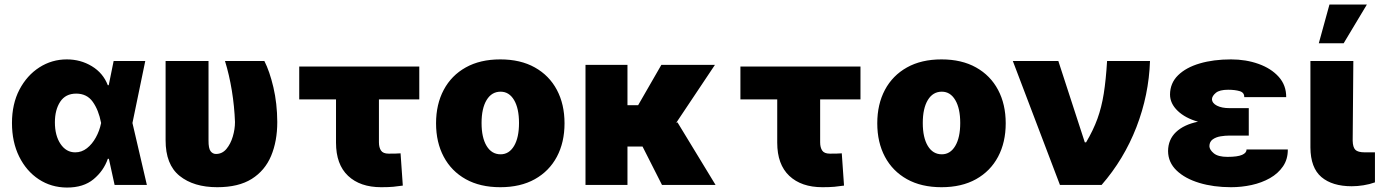

<svg xmlns="http://www.w3.org/2000/svg" viewBox="-20 -814 6077 845"><path d="M274.1 11.4Q205.3 11 150.6 -25Q95.9 -61.1 64.3 -125Q32.7 -188.9 32.7 -272.7Q32.7 -356.5 65.5 -419.4Q98.4 -482.2 153.2 -517.4Q208.1 -552.6 274.1 -552.6Q334.9 -552.6 384.4 -522.5Q433.9 -492.5 454.5 -438.9H458.5L480.1 -545.5H619.3L562.9 -272.7L626.4 0H484.4L459.2 -115.1H454.5Q436.4 -62.5 391.9 -25.4Q347.3 11.7 274.1 11.4ZM425.1 -272.7 424.7 -274.1Q414.1 -329.5 388.3 -365.8Q362.6 -402 315.3 -402Q268.5 -402 245 -366.3Q221.6 -330.6 221.6 -275.6Q221.6 -217.3 246.4 -180.4Q271.3 -143.5 311.1 -143.5Q339.5 -143.5 362.6 -161.6Q385.7 -179.7 401.8 -209Q418 -238.3 424.7 -271.3Z M708.8 -545.5H897.7V-196Q897.4 -160.9 906.8 -148.6Q916.2 -136.4 930.4 -136.4Q958.1 -136.4 976.6 -158.6Q995 -180.8 1004.6 -213.2Q1014.2 -245.7 1014.2 -277Q1011.7 -345.2 1000.4 -415Q989 -484.7 970.2 -545.5H1143.5Q1166.5 -500.7 1183.2 -429.9Q1199.9 -359 1200.3 -277Q1200.3 -192.5 1173.1 -127.8Q1146 -63.2 1087.9 -26.6Q1029.8 9.9 936.1 9.9Q832.4 9.9 770.4 -40Q708.5 -89.8 708.8 -197.4Z M1825.3 -521.3V-376.4H1647.7V-187.5Q1647.7 -165.1 1656.8 -151.5Q1665.8 -137.8 1690.3 -137.8Q1709.5 -137.8 1718.8 -138Q1728 -138.1 1742.9 -139.2L1752.8 2.8Q1731.5 6 1710.6 8Q1689.6 9.9 1657.7 9.9Q1565 9.9 1511.9 -40.1Q1458.8 -90.2 1458.8 -186.1V-376.4H1296.9V-521.3Z M2181.8 9.9Q2093 9.9 2029.8 -25.4Q1966.6 -60.7 1932.9 -124.1Q1899.1 -187.5 1899.1 -271.3Q1899.1 -355.1 1932.9 -418.5Q1966.6 -481.9 2029.8 -517.2Q2093 -552.6 2181.8 -552.6Q2270.6 -552.6 2333.8 -517.2Q2397 -481.9 2430.8 -418.5Q2464.5 -355.1 2464.5 -271.3Q2464.5 -187.5 2430.8 -124.1Q2397 -60.7 2333.8 -25.4Q2270.6 9.9 2181.8 9.9ZM2183.2 -134.9Q2220.5 -134.9 2242.4 -171.7Q2264.2 -208.5 2264.2 -272.7Q2264.2 -337 2242.4 -373.8Q2220.5 -410.5 2183.2 -410.5Q2143.8 -410.5 2121.6 -373.8Q2099.4 -337 2099.4 -272.7Q2099.4 -208.5 2121.6 -171.7Q2143.8 -134.9 2183.2 -134.9Z M2741.5 -528.4V-350.9H2788.4L2890.6 -528.4H3126.4L2956 -273.4L2961.6 -275.6L3129.3 0H2893.5L2807.9 -169H2741.5V0H2556.8V-528.4Z M3767 -521.3V-376.4H3589.5V-187.5Q3589.5 -165.1 3598.5 -151.5Q3607.6 -137.8 3632.1 -137.8Q3651.3 -137.8 3660.5 -138Q3669.7 -138.1 3684.7 -139.2L3694.6 2.8Q3673.3 6 3652.3 8Q3631.4 9.9 3599.4 9.9Q3506.7 9.9 3453.7 -40.1Q3400.6 -90.2 3400.6 -186.1V-376.4H3238.6V-521.3Z M4123.6 9.9Q4034.8 9.9 3971.6 -25.4Q3908.4 -60.7 3874.6 -124.1Q3840.9 -187.5 3840.9 -271.3Q3840.9 -355.1 3874.6 -418.5Q3908.4 -481.9 3971.6 -517.2Q4034.8 -552.6 4123.6 -552.6Q4212.4 -552.6 4275.6 -517.2Q4338.8 -481.9 4372.5 -418.5Q4406.2 -355.1 4406.2 -271.3Q4406.2 -187.5 4372.5 -124.1Q4338.8 -60.7 4275.6 -25.4Q4212.4 9.9 4123.6 9.9ZM4125 -134.9Q4162.3 -134.9 4184.1 -171.7Q4206 -208.5 4206 -272.7Q4206 -337 4184.1 -373.8Q4162.3 -410.5 4125 -410.5Q4085.6 -410.5 4063.4 -373.8Q4041.2 -337 4041.2 -272.7Q4041.2 -208.5 4063.4 -171.7Q4085.6 -134.9 4125 -134.9Z M4644.9 0 4437.5 -545.5H4637.8L4754.3 -187.5H4759.9Q4791.5 -240.8 4809.8 -291.2Q4828.1 -341.6 4837.7 -402Q4847.3 -462.4 4852.3 -545.5H5041.2Q5036.2 -396 4981.4 -254.4Q4926.5 -112.9 4828.1 0Z M5475.9 -286.9V-217.3H5390.6Q5371.8 -217.3 5351.6 -214Q5331.3 -210.6 5317.1 -200.5Q5302.9 -190.3 5302.6 -170.5Q5303.3 -154.5 5322.3 -139Q5341.3 -123.6 5382.1 -123.6Q5426.5 -123.6 5446.6 -132.5Q5466.6 -141.3 5465.9 -156.2H5647.7Q5648.1 -113.3 5626.6 -81.9Q5605.1 -50.4 5569.1 -30Q5533 -9.6 5488.5 0.2Q5443.9 9.9 5397.7 9.9Q5320.7 9.9 5258 -9.1Q5195.3 -28.1 5158.2 -63.7Q5121.1 -99.4 5120.7 -149.1Q5121.1 -199.9 5155.7 -232.8Q5190.3 -265.6 5252.5 -278.4Q5196.7 -294 5163.2 -326Q5129.6 -358 5129.3 -397.7Q5129.6 -448.2 5164.6 -482.6Q5199.6 -517 5260.1 -534.8Q5320.7 -552.6 5397.7 -552.6Q5463.4 -552.6 5518.8 -532.8Q5574.2 -513.1 5607.6 -476Q5641 -438.9 5640.6 -386.4H5456Q5456.7 -406.6 5436.1 -412.8Q5415.5 -419 5384.9 -419Q5347.3 -419 5331 -405.4Q5314.6 -391.7 5313.9 -377.8Q5314.6 -359.7 5335.9 -348.9Q5357.2 -338.1 5390.6 -338.1H5475.9Z M5747.2 -545.5H5936.1L5933.2 -194.6Q5933.9 -165.8 5945 -154.7Q5956 -143.5 5987.2 -143.5H6031.2V-11.4Q6007.5 -2.8 5980.8 1.4Q5954.2 5.7 5929 5.7Q5843.4 5.7 5795.6 -34.8Q5747.9 -75.3 5747.2 -164.8ZM5784.1 -623.6 5831 -794H5995.7L5893.5 -623.6Z"/></svg>

Font: Inter UI Black
Style: Regular
Weight: 900
Designer: Rasmus Andersson
Foundry: rsms
Version: 3.2;8d6f07862